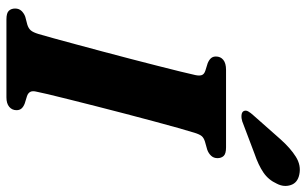

<svg xmlns="http://www.w3.org/2000/svg" viewBox="-202 -774 975 612"><g transform="rotate(90 286.0 -467.5)"><path d="M272 -97.1Q268.4 -83.1 272.4 -75.9Q276.4 -68.7 286.1 -65.5L308.9 -58.5Q320 -54.3 325.3 -48.1Q330.7 -42 330.7 -32.2Q330.7 -17.9 320 -8.9Q309.3 0 289.9 0H41.3Q20.8 0 13.7 -7.8Q6.7 -15.6 6.7 -27.6Q6.6 -40 14.4 -48.1Q22.3 -56.3 33.1 -60.1L58.1 -66.6Q69.9 -70.3 76.2 -77.5Q82.5 -84.7 87.7 -101.7Q92.7 -118.7 101.4 -150Q110 -181.3 120.9 -221.7Q131.8 -262.1 143.8 -307Q155.7 -352 167.5 -396.9Q179.2 -441.8 189.4 -482.1Q199.6 -522.4 207.4 -553.8Q215.2 -585.2 218.8 -602.2Q221.6 -615.1 218.8 -622.8Q216 -630.5 204.4 -634.2L181.2 -641.4Q169.9 -646.1 164.8 -652.3Q159.6 -658.4 159.6 -667.8Q159.6 -682.6 170.4 -691.3Q181.1 -700 202.1 -700H449.2Q469.6 -700 476.6 -692.4Q483.6 -684.7 483.6 -672.8Q483.6 -660.6 475.9 -652.4Q468.2 -644.1 456.5 -640L430.9 -632.8Q419 -629.1 413.4 -622.5Q407.8 -615.9 402.6 -599.2Q396.9 -581.1 387.4 -547.3Q377.9 -513.4 366.2 -469.9Q354.6 -426.4 342 -378.6Q329.4 -330.7 317.7 -284.3Q306 -237.9 296.1 -198.6Q286.2 -159.3 279.8 -132.3Q273.4 -105.4 272 -97.1ZM423.2 -873.3Q451.8 -905.4 479.3 -922.6Q506.9 -939.8 535.9 -933.5Q562.3 -928.1 569.4 -906.2Q576.6 -884.4 565.1 -862.1Q552.9 -835 529.2 -819Q505.6 -803 469.1 -790.6L366.1 -751.6Q356.4 -748.5 346.7 -749.3Q337.1 -750.1 333.7 -756.1Q330.2 -763 334.6 -770.7Q339.1 -778.5 346.5 -786.5Z"/></g></svg>

Font: Fraunces Wonky
Style: Italic
Weight: 900
Italic angle: -16°
Version: Version 1.000;[b76b70a41]